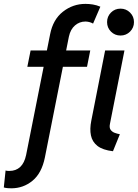

<svg xmlns="http://www.w3.org/2000/svg" viewBox="-78 -783 722 1004"><path d="M-19 201.7Q-27.8 201.7 -37.8 200.9Q-47.9 200.2 -58.1 197.3L-48.8 108.4Q-43 110.4 -37.8 110.6Q-32.7 110.8 -28.8 110.8Q5.4 110.8 27.6 90.1Q49.8 69.3 58.6 27.3L184.1 -604Q199.2 -681.2 251.2 -721.9Q303.2 -762.7 368.7 -762.7Q388.2 -762.7 407.7 -759.5Q427.2 -756.3 446.8 -748L408.7 -659.7Q399.4 -665 388.9 -667.7Q378.4 -670.4 368.7 -670.4Q337.9 -670.4 314.2 -650.1Q290.5 -629.9 282.2 -591.3L156.7 40.5Q140.1 122.6 92 162.1Q43.9 201.7 -19 201.7ZM64.9 -433.6 82 -519H394L377 -433.6ZM512.7 7.8Q459 1.5 431.6 -20Q404.3 -41.5 397.5 -75Q390.6 -108.4 399.4 -151.9L471.7 -519H572.8L497.1 -136.2Q492.7 -115.7 500.2 -104.7Q507.8 -93.8 521.2 -88.6Q534.7 -83.5 548.8 -81.1ZM552.2 -597.2Q522.5 -597.2 502.2 -617.7Q481.9 -638.2 481.9 -667.5Q481.9 -696.8 502.2 -717.3Q522.5 -737.8 552.2 -737.8Q581.5 -737.8 602.1 -717.3Q622.6 -696.8 622.6 -667.5Q622.6 -638.2 602.1 -617.7Q581.5 -597.2 552.2 -597.2Z"/></svg>

Font: Reddit Sans Medium
Style: Italic
Weight: 500
Italic angle: -11.25°
Designer: Stephen Hutchings
Version: Version 1.013